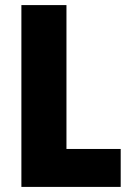

<svg xmlns="http://www.w3.org/2000/svg" viewBox="-20 -734 514 754"><path d="M64 0V-714H241V-149H454V0Z"/></svg>

Font: Noto Sans Myanmar Condensed Black
Style: Regular
Weight: 900
Width: 3
Designer: Monotype Design Team
Foundry: Monotype Imaging Inc.
Version: Version 2.107; ttfautohint (v1.8.4.7-5d5b)